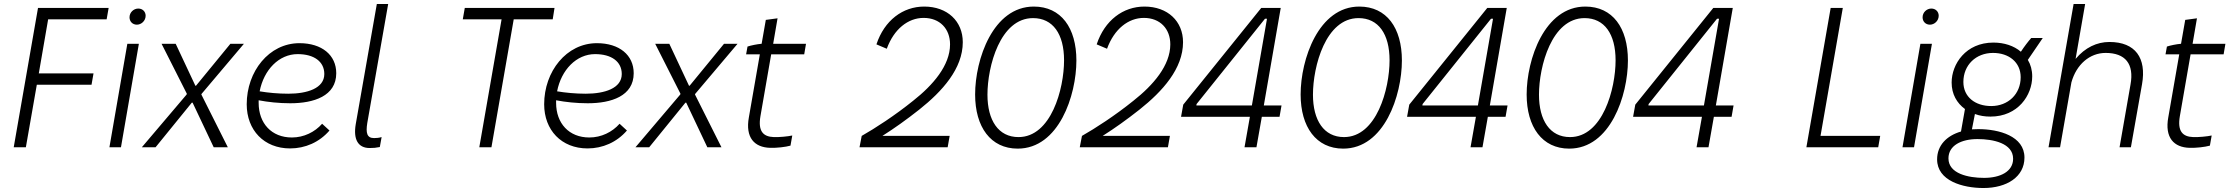

<svg xmlns="http://www.w3.org/2000/svg" viewBox="-20 -740 11205 965"><path d="M110 0 165 -314H440L450 -371H175L222 -643H516L526 -700H171L49 0Z M530 0H588L678 -520H620ZM668 -616C690 -616 712 -635 712 -661C712 -681 697 -697 675 -697C652 -697 631 -678 631 -653C631 -632 646 -616 668 -616Z M693 0H762L944 -224H948L1054 0H1125L992 -265L993 -268L1206 -520H1138L965 -309H962L863 -520H792L919 -269L918 -265Z M1438 6C1514 6 1585 -25 1636 -84L1599 -118C1562 -76 1507 -49 1447 -49C1345 -49 1280 -120 1280 -223V-236C1327 -227 1382 -221 1439 -221C1557 -221 1670 -257 1670 -372C1670 -463 1598 -523 1485 -523C1332 -523 1220 -381 1220 -216C1220 -86 1307 6 1438 6ZM1285 -281C1306 -389 1382 -468 1476 -468C1559 -468 1610 -430 1610 -368C1610 -296 1524 -269 1429 -269C1377 -269 1327 -274 1285 -281Z M1838 4C1857 4 1870 3 1889 -1L1898 -51C1884 -47 1873 -46 1860 -46C1824 -46 1818 -72 1826 -122L1931 -720H1874L1768 -116C1755 -40 1779 4 1838 4Z M2389 0H2450L2562 -643H2758L2767 -700H2316L2306 -643H2501Z M2933 6C3009 6 3080 -25 3131 -84L3094 -118C3057 -76 3002 -49 2942 -49C2840 -49 2775 -120 2775 -223V-236C2822 -227 2877 -221 2934 -221C3052 -221 3165 -257 3165 -372C3165 -463 3093 -523 2980 -523C2827 -523 2715 -381 2715 -216C2715 -86 2802 6 2933 6ZM2780 -281C2801 -389 2877 -468 2971 -468C3054 -468 3105 -430 3105 -368C3105 -296 3019 -269 2924 -269C2872 -269 2822 -274 2780 -281Z M3174 0H3243L3425 -224H3429L3535 0H3606L3473 -265L3474 -268L3687 -520H3619L3446 -309H3443L3344 -520H3273L3400 -269L3399 -265Z M3851 3C3884 4 3928 -1 3953 -8L3962 -59C3939 -54 3896 -50 3869 -51C3816 -53 3789 -80 3802 -156L3856 -467H4022L4031 -520H3866L3888 -648L3829 -640L3808 -520C3785 -518 3755 -512 3737 -506L3730 -467H3799L3744 -151C3725 -48 3772 1 3851 3Z M4311 -57 4300 0H4743L4753 -57H4415C4475 -95 4534 -137 4600 -189C4716 -281 4819 -395 4819 -528C4819 -633 4742 -707 4625 -707C4518 -707 4425 -638 4385 -517L4437 -495C4473 -594 4544 -650 4622 -650C4704 -650 4755 -595 4755 -517C4755 -411 4669 -312 4570 -234C4477 -159 4378 -95 4311 -57Z M5095 7C5302 7 5390 -261 5390 -436C5390 -600 5313 -707 5176 -707C4971 -707 4881 -442 4881 -265C4881 -102 4959 7 5095 7ZM5099 -51C4998 -51 4943 -135 4943 -264C4943 -407 5007 -649 5172 -649C5272 -649 5328 -569 5328 -437C5328 -293 5263 -51 5099 -51Z M5418 -57 5407 0H5850L5860 -57H5522C5582 -95 5641 -137 5707 -189C5823 -281 5926 -395 5926 -528C5926 -633 5849 -707 5732 -707C5625 -707 5532 -638 5492 -517L5544 -495C5580 -594 5651 -650 5729 -650C5811 -650 5862 -595 5862 -517C5862 -411 5776 -312 5677 -234C5584 -159 5485 -95 5418 -57Z M6295 0 6322 -153H6411L6421 -210H6332L6417 -700H6319L5927 -214L5916 -153H6262L6235 0ZM5993 -210 5994 -217 6338 -646H6348L6272 -210Z M6731 7C6938 7 7026 -261 7026 -436C7026 -600 6949 -707 6812 -707C6607 -707 6517 -442 6517 -265C6517 -102 6595 7 6731 7ZM6735 -51C6634 -51 6579 -135 6579 -264C6579 -407 6643 -649 6808 -649C6908 -649 6964 -569 6964 -437C6964 -293 6899 -51 6735 -51Z M7431 0 7458 -153H7547L7557 -210H7468L7553 -700H7455L7063 -214L7052 -153H7398L7371 0ZM7129 -210 7130 -217 7474 -646H7484L7408 -210Z M7867 7C8074 7 8162 -261 8162 -436C8162 -600 8085 -707 7948 -707C7743 -707 7653 -442 7653 -265C7653 -102 7731 7 7867 7ZM7871 -51C7770 -51 7715 -135 7715 -264C7715 -407 7779 -649 7944 -649C8044 -649 8100 -569 8100 -437C8100 -293 8035 -51 7871 -51Z M8567 0 8594 -153H8683L8693 -210H8604L8689 -700H8591L8199 -214L8188 -153H8534L8507 0ZM8265 -210 8266 -217 8610 -646H8620L8544 -210Z M9059 0H9420L9430 -57H9130L9242 -700H9181Z M9542 0H9600L9690 -520H9632ZM9680 -616C9702 -616 9724 -635 9724 -661C9724 -681 9709 -697 9687 -697C9664 -697 9643 -678 9643 -653C9643 -632 9658 -616 9680 -616Z M9984 -154C10123 -154 10194 -262 10194 -356C10194 -388 10186 -416 10172 -439L10247 -549H10189C10174 -532 10154 -506 10137 -480C10102 -510 10053 -526 9999 -526C9860 -526 9789 -418 9789 -325C9789 -267 9815 -222 9856 -192L9836 -79C9764 -58 9716 -9 9716 61C9716 169 9845 205 9949 205C10066 205 10155 149 10155 52C10155 -56 10027 -91 9923 -91L9891 -90L9906 -167C9930 -158 9956 -154 9984 -154ZM9952 154C9873 154 9773 133 9773 56C9773 -9 9838 -41 9919 -41C9998 -41 10098 -20 10098 58C10098 122 10034 154 9952 154ZM9988 -207C9907 -207 9848 -253 9848 -328C9848 -413 9911 -474 9997 -474C10077 -474 10136 -427 10136 -352C10136 -267 10073 -207 9988 -207Z M10276 0H10334L10391 -326C10416 -416 10483 -474 10563 -474C10662 -474 10707 -419 10688 -315L10633 0H10690L10746 -317C10769 -448 10713 -529 10582 -529C10519 -529 10460 -501 10412 -444L10460 -720H10402Z M10985 3C11018 4 11062 -1 11087 -8L11096 -59C11073 -54 11030 -50 11003 -51C10950 -53 10923 -80 10936 -156L10990 -467H11156L11165 -520H11000L11022 -648L10963 -640L10942 -520C10919 -518 10889 -512 10871 -506L10864 -467H10933L10878 -151C10859 -48 10906 1 10985 3Z"/></svg>

Font: Fixel Text 20240404 Light
Style: Italic
Weight: 300
Width: 4
Italic angle: -10°
Designer: AlfaBravo + MacPaw
Foundry: Kyrylo Tkachov, Marchela Mozhyna, Serhii Makarenko, Maria Weinstein, Zakhar Kryvoshyya
Version: Version 1.211;Glyphs 3.2 (3225)